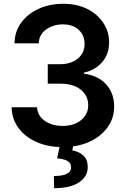

<svg xmlns="http://www.w3.org/2000/svg" viewBox="-20 -757 654 1001"><path d="M306.6 9.8Q230 9.8 170.4 -16.6Q110.8 -43 76.4 -89.6Q42 -136.2 40.5 -197.8H173.3Q175.8 -153.3 213.6 -127Q251.5 -100.6 306.6 -100.6Q365.2 -100.6 402.6 -130.6Q439.9 -160.6 439.9 -208.5Q439.9 -258.3 401.1 -289.6Q362.3 -320.8 293.9 -320.8H229V-422.4H293.9Q350.1 -422.4 385.5 -451.4Q420.9 -480.5 420.9 -527.8Q420.9 -573.7 390.1 -601.8Q359.4 -629.9 308.1 -629.9Q257.8 -629.9 220.7 -603.5Q183.6 -577.1 182.1 -531.2H55.7Q56.6 -592.3 90.6 -638.7Q124.5 -685.1 181.6 -711.2Q238.8 -737.3 309.6 -737.3Q381.8 -737.3 435.5 -710Q489.3 -682.6 519 -637Q548.8 -591.3 548.8 -536.1Q548.8 -474.6 512.5 -432.9Q476.1 -391.1 417.5 -378.4V-373Q493.7 -362.3 534.4 -316.2Q575.2 -270 575.2 -202.1Q575.2 -140.6 540.5 -92.8Q505.9 -44.9 445.3 -17.6Q384.8 9.8 306.6 9.8ZM293 -2.9H362.8L356.9 27.3Q390.6 32.2 413.8 53.2Q437 74.2 437.5 112.8Q437.5 163.6 392.1 193.8Q346.7 224.1 262.2 224.1L260.7 160.6Q301.8 161.1 325.9 150.4Q350.1 139.6 350.6 116.2Q351.1 93.8 333.5 83Q315.9 72.3 277.8 68.4Z"/></svg>

Font: Inter Tight SemiBold
Style: Regular
Weight: 600
Designer: Rasmus Andersson
Foundry: rsms
Version: Version 3.004; ttfautohint (v1.8.4.7-5d5b)